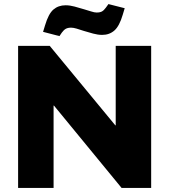

<svg xmlns="http://www.w3.org/2000/svg" viewBox="-20 -926 834 946"><path d="M69.2 0V-700H225L548.1 -308.5H550.1V-700H724.8V0H579.1L246 -405.6H244V0ZM272.9 -748.1 192.2 -769.1 201.8 -800.6Q218.8 -858 243.2 -879Q267.7 -900 303.1 -900Q324.1 -900 347.4 -893.7Q370.6 -887.4 393.6 -880.4Q413.1 -874.9 429.2 -869.6Q445.2 -864.3 456.2 -864.3Q473.2 -864.3 482.7 -869.8Q492.2 -875.3 501.7 -888.4L514.3 -905.9L594.4 -885.5L584.9 -853.9Q568.4 -797.5 543.7 -775.8Q519 -754.1 483.5 -754.1Q462.5 -754.1 439.3 -760.4Q416 -766.6 393 -773.7Q374 -780.2 357.8 -784.9Q341.5 -789.7 330.5 -789.7Q314.5 -789.7 304.4 -784.2Q294.4 -778.7 284.9 -765.7Z"/></svg>

Font: REM Medium
Style: Regular
Weight: 500
Designer: Octavio Pardo
Foundry: Ashler Design
Version: Version 1.005;gftools[0.9.28]